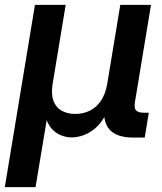

<svg xmlns="http://www.w3.org/2000/svg" viewBox="-31 -566 666 790"><path d="M-11.2 204.1 112.8 -545.9H239.3L185.5 -220.7Q178.7 -177.7 189.2 -150.4Q199.7 -123 223.4 -110.1Q247.1 -97.2 278.3 -97.2Q311.5 -97.2 338.6 -110.6Q365.7 -124 384.3 -151.4Q402.8 -178.7 410.2 -220.7L463.9 -545.9H590.3L523.9 -144Q520 -121.6 528.8 -111.8Q537.6 -102.1 562 -102.1H581.1L564.5 0H517.1Q447.8 0 418.7 -34.2Q389.6 -68.4 400.4 -133.8L408.7 -183.1H431.6Q422.9 -128.9 403.6 -93.3Q384.3 -57.6 360.1 -37.6Q335.9 -17.6 310.8 -9Q285.6 -0.5 264.6 -0.5Q243.2 -0.5 220.7 -9Q198.2 -17.6 180.4 -37.8Q162.6 -58.1 155.3 -93.5Q147.9 -128.9 156.7 -183.1H179.7L115.2 204.1Z"/></svg>

Font: Inter SemiBold
Style: Italic
Weight: 600
Italic angle: -9.3988°
Designer: Rasmus Andersson
Foundry: rsms
Version: Version 4.001;git-66647c0bb